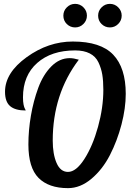

<svg xmlns="http://www.w3.org/2000/svg" viewBox="-20 -965 698 994"><path d="M388 -656Q253 -478 253 -237Q253 -167 273 -121Q293 -75 332 -75Q374 -75 417 -142Q460 -209 487.5 -308.5Q515 -408 515 -500Q515 -546 509.5 -579Q504 -612 489.5 -642.5Q475 -673 444.5 -688.5Q414 -704 369 -704Q246 -704 172.5 -639Q99 -574 99 -461Q99 -438 102 -423.5Q105 -409 109 -402Q113 -395 113 -393Q59 -393 32.5 -415.5Q6 -438 6 -490Q6 -588 118 -669Q230 -750 357 -750Q501 -750 566 -682Q631 -614 631 -479Q631 -405 609 -320.5Q587 -236 549 -162Q511 -88 453.5 -39.5Q396 9 332 9Q232 9 179.5 -44Q127 -97 127 -217Q127 -290 140 -366Q153 -442 178 -510Q203 -578 245.5 -621Q288 -664 341 -664Q361 -664 388 -656ZM308 -884Q308 -909 326 -927Q344 -945 369 -945Q394 -945 412 -927Q430 -909 430 -884Q430 -859 412 -841Q394 -823 369 -823Q344 -823 326 -840.5Q308 -858 308 -884ZM488 -884Q488 -909 506 -927Q524 -945 549 -945Q574 -945 592 -927Q610 -909 610 -884Q610 -859 592 -841Q574 -823 549 -823Q524 -823 506 -840.5Q488 -858 488 -884Z"/></svg>

Font: Lobster 1.3
Style: Regular
Weight: 400
Designer: Pablo Impallari
Foundry: Pablo Impallari. www.impallari.com
Version: Version 1.003 2010